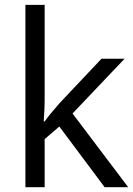

<svg xmlns="http://www.w3.org/2000/svg" viewBox="-20 -780 554 800"><path d="M166 -273.9Q187 -303.7 230 -352.1L402.8 -535.2H499L282.2 -307.1L514.2 0H416L227.1 -252.9L166 -200.2V0H85.9V-759.8H166V-356.9Q166 -330.1 162.1 -273.9Z"/></svg>

Font: Open Sans Y to K
Style: Regular
Weight: 400
Version: Version 1.10